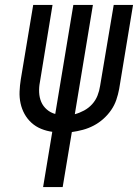

<svg xmlns="http://www.w3.org/2000/svg" viewBox="-20 -755 557 775"><path d="M154 0 191 -223Q168 -226 146 -235Q124 -244 107 -259.5Q90 -275 79 -295Q68 -315 63 -338Q58 -361 59 -385.5Q60 -410 64 -435L114 -735H192L141 -423Q137 -403 138 -382Q139 -361 146.5 -343.5Q154 -326 169 -313Q184 -300 203 -295L276 -735H355L282 -294Q301 -299 319.5 -309Q338 -319 352 -334.5Q366 -350 373.5 -369Q381 -388 384 -408L439 -735H517L461 -396Q457 -374 449.5 -352Q442 -330 428.5 -310.5Q415 -291 397 -275Q379 -259 358 -248Q337 -237 314.5 -231Q292 -225 270 -222L233 0Z"/></svg>

Font: Iosevka SS04
Style: Italic
Weight: 400
Italic angle: -9°
Monospace: yes
Designer: Belleve Invis
Foundry: Belleve Invis
Version: Version 19.0.0; ttfautohint (v1.8.4)